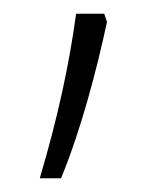

<svg xmlns="http://www.w3.org/2000/svg" viewBox="-20 -131 235 280"><path d="M136 -99 132 -111H91C81 -38 65 38 38 129H69C98 59 121 -29 136 -99Z"/></svg>

Font: Noto Sans Lao UI SemCond ExtLt
Style: Regular
Weight: 200
Width: 4
Designer: Monotype Design Team
Foundry: Monotype Imaging Inc.
Version: Version 2.000